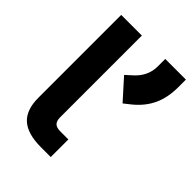

<svg xmlns="http://www.w3.org/2000/svg" viewBox="-205 -797 894 894"><g transform="rotate(45 242.0 -350.0)"><path d="M58 -154V-700H194V-162Q194 -138 205 -127Q216 -116 240 -116H294V0H230Q141 0 99.5 -37.5Q58 -75 58 -154ZM265 -512 295 -539Q348 -586 348 -651V-700H484V-651Q484 -582 460.5 -531Q437 -480 388 -440L354 -413Z"/></g></svg>

Font: Bai Jamjuree
Style: Bold
Weight: 700
Designer: Katatrad Aksorn Co.,Ltd.
Foundry: Cadson Demak Co.,Ltd.
Version: Version 1.000; ttfautohint (v1.6)